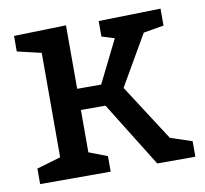

<svg xmlns="http://www.w3.org/2000/svg" viewBox="-65 -600 714 670"><g transform="rotate(-10 292.5 -265.0)"><path d="M295 -305 370 -456 325 -470V-525L545 -530V-470L474 -458H473L370 -280L499 -80H500L575 -55V0H440L297 -230H210V-80L275 -55V0H25V-55L110 -80V-450L25 -470V-525L210 -530V-305Z"/></g></svg>

Font: Bitter
Style: Regular
Weight: 400
Designer: Sol Matas
Foundry: Sol Matas
Version: Version 1.300;PS 001.300;hotconv 1.0.70;makeotf.lib2.5.58329